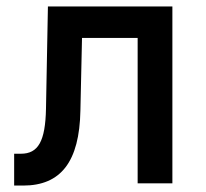

<svg xmlns="http://www.w3.org/2000/svg" viewBox="-20 -570 640 597"><path d="M52 7C169 7 227 -67 230 -226L235 -452H408V0H516V-550H129L123 -232C121 -131 99 -92 45 -92H24V7Z"/></svg>

Font: Tekne LDO SemiBold
Style: Regular
Weight: 600
Monospace: yes
Designer: Alessio Laiso, Mario Rullo, Paolo Rosset
Foundry: Alessio Laiso
Version: Version 1.000;hotconv 1.0.109;makeotfexe 2.5.65596